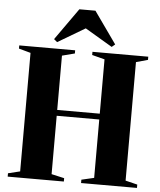

<svg xmlns="http://www.w3.org/2000/svg" viewBox="-63 -1030 900 1083"><g transform="rotate(5 387.5 -488.0)"><path d="M89 -35.5V-706.5L22 -725V-743H338.5V-725L267 -706.5V-399H508V-706.5L436.5 -725V-743H752.5V-725L686 -706.5V-35.5L753.5 -19V0H437V-19L508 -35.5V-366H267V-35.5L339.5 -19V0H21.5V-19ZM233 -780 214.5 -795.5 342 -975.5H433L560.5 -795.5L542 -780L387.5 -871.5Z"/></g></svg>

Font: Merriweather 144pt ExtraBold
Style: Regular
Weight: 800
Version: Version 2.100